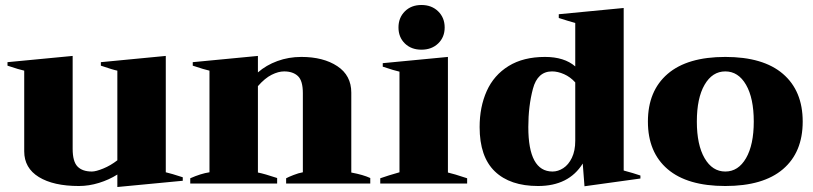

<svg xmlns="http://www.w3.org/2000/svg" viewBox="-20 -735 3255 769"><path d="M712 -25V-11L450 14V-36Q417 -15 376.5 -2.5Q336 10 296 10Q194 10 135.5 -26Q77 -62 77 -129V-452Q58 -456 10 -472V-486L271 -511V-139Q271 -88 290.5 -68Q310 -48 348 -48Q364 -48 393.5 -60Q423 -72 450 -93V-452Q434 -455 384 -472V-486L644 -511V-45Q666 -40 712 -25Z M1463 -22V0H1126V-21Q1135 -26 1155.5 -34Q1176 -42 1193 -45V-362Q1193 -412 1173 -430.5Q1153 -449 1118 -449Q1095 -449 1068 -435.5Q1041 -422 1013 -390V-44Q1039 -39 1090 -22V0H742V-21Q785 -40 819 -45V-452Q800 -456 752 -472V-486L1013 -511V-445Q1046 -474 1091 -490.5Q1136 -507 1187 -507Q1275 -507 1331 -470Q1387 -433 1387 -364V-44Q1435 -35 1463 -22Z M1576 -625Q1576 -664 1601.5 -689.5Q1627 -715 1668 -715Q1709 -715 1735 -689.5Q1761 -664 1761 -625Q1761 -586 1735 -561Q1709 -536 1668 -536Q1627 -536 1601.5 -561Q1576 -586 1576 -625ZM1503 -21Q1534 -32 1580 -45V-448Q1561 -452 1513 -468V-482L1774 -507V-44Q1797 -39 1851 -21V0H1503Z M2314 -80Q2258 10 2135 10Q2023 10 1962 -48.5Q1901 -107 1901 -226Q1901 -307 1929.5 -370.5Q1958 -434 2017 -470.5Q2076 -507 2163 -507Q2240 -507 2284 -469V-643Q2255 -651 2218 -663V-678L2478 -703V-52Q2516 -42 2545 -32V-20L2321 11ZM2284 -171V-405Q2264 -427 2239 -438Q2214 -449 2191 -449Q2133 -449 2114.5 -379.5Q2096 -310 2096 -226Q2096 -48 2193 -48Q2215 -48 2236 -61.5Q2257 -75 2270.5 -103Q2284 -131 2284 -171Z M2575 -248Q2575 -371 2654 -439Q2733 -507 2885 -507Q3037 -507 3116 -439Q3195 -371 3195 -248Q3195 -125 3116 -57.5Q3037 10 2885 10Q2733 10 2654 -57.5Q2575 -125 2575 -248ZM2999 -248Q2999 -342 2968 -395.5Q2937 -449 2885 -449Q2833 -449 2802 -395.5Q2771 -342 2771 -248Q2771 -155 2802 -101.5Q2833 -48 2885 -48Q2937 -48 2968 -101.5Q2999 -155 2999 -248Z"/></svg>

Font: Trirong Black
Style: Regular
Weight: 900
Designer: Katatrad Team
Foundry: CadsonDemak
Version: Version 1.001